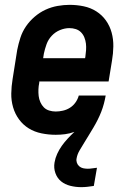

<svg xmlns="http://www.w3.org/2000/svg" viewBox="-20 -548 540 792"><path d="M315 224Q292 224 270 218.5Q248 213 232 200Q216 187 208.5 166Q201 145 205 122Q208 104 216 86.5Q224 69 235 53.5Q246 38 259.5 23.5Q273 9 287 -4Q268 3 248.5 5.5Q229 8 210 8Q180 8 151 2Q122 -4 98.5 -18.5Q75 -33 58.5 -55.5Q42 -78 34 -105.5Q26 -133 26.5 -162.5Q27 -192 32 -222L51 -342Q56 -367 64 -392Q72 -417 87 -439Q102 -461 123 -479Q144 -497 168 -508Q192 -519 217.5 -523.5Q243 -528 267 -528Q297 -528 325.5 -522Q354 -516 377.5 -501Q401 -486 417 -463.5Q433 -441 440.5 -413.5Q448 -386 447.5 -356.5Q447 -327 442 -298L428 -212H142V-207Q139 -193 138.5 -179Q138 -165 139.5 -152Q141 -139 146.5 -126.5Q152 -114 161 -105Q170 -96 183 -92Q196 -88 210 -88Q224 -88 239.5 -91.5Q255 -95 268.5 -103.5Q282 -112 291.5 -125.5Q301 -139 305 -154H416Q413 -137 408.5 -120Q404 -103 397.5 -86.5Q391 -70 383 -54Q375 -38 365.5 -22Q356 -6 346.5 9.5Q337 25 327.5 40.5Q318 56 308.5 72Q299 88 296 105Q294 114 297 123Q300 132 307 138Q314 144 323 146Q332 148 342 148Q351 148 360.5 146.5Q370 145 380 144L367 219Q354 221 341 222.5Q328 224 315 224ZM158 -308H331L332 -313Q334 -327 335 -341Q336 -355 334.5 -368Q333 -381 328 -393.5Q323 -406 314 -415Q305 -424 292.5 -428Q280 -432 266 -432Q247 -432 227.5 -424Q208 -416 193.5 -400.5Q179 -385 172 -365.5Q165 -346 161 -327Z"/></svg>

Font: Iosevka SS04 Oblique
Style: Bold
Weight: 700
Italic angle: -9°
Monospace: yes
Designer: Belleve Invis
Foundry: Belleve Invis
Version: Version 19.0.0; ttfautohint (v1.8.4)